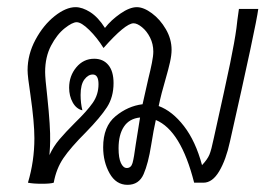

<svg xmlns="http://www.w3.org/2000/svg" viewBox="-20 -510 755 536"><path d="M701 -485Q695 -438 622 -115Q611 -64 592 -32Q573 0 548 0H522Q485 -146 415 -175Q409 -149 402 -105Q394 -54 381 -24Q368 6 336 6Q304 6 286 -26Q268 -58 268 -99Q268 -157 302.5 -185.5Q337 -214 378 -219L394 -290Q400 -314 404 -334Q408 -354 408 -366Q408 -387 399 -405Q390 -423 376.5 -434Q363 -445 353 -445Q330 -445 269 -376Q251 -405 229 -426.5Q207 -448 194 -448Q182 -448 160.5 -431Q139 -414 122.5 -382.5Q106 -351 106 -309Q106 -292 112 -240Q121 -155 120 -115Q120 -103 118 -77Q129 -101 146 -121Q163 -141 189 -167Q223 -200 239 -223Q255 -246 255 -275Q255 -302 239 -302Q226 -302 215.5 -288Q205 -274 205 -245Q205 -222 210 -202Q193 -206 183 -224Q173 -242 173 -265Q173 -298 193 -322Q213 -346 243 -346Q268 -346 282.5 -328.5Q297 -311 297 -278Q297 -239 278.5 -210.5Q260 -182 220 -141Q177 -98 157 -68.5Q137 -39 130 0Q121 3 97 3Q72 3 58 0Q76 -60 76 -124Q76 -168 65 -245Q57 -297 57 -314Q57 -358 79 -399Q101 -440 132.5 -465Q164 -490 191 -490Q210 -490 232 -476Q254 -462 273 -432Q290 -454 316 -472Q342 -490 362 -490Q381 -490 404 -473Q427 -456 443 -428.5Q459 -401 459 -371Q459 -356 454.5 -336Q450 -316 443 -292Q430 -248 423 -214Q461 -200 493.5 -158Q526 -116 544 -49Q559 -65 564.5 -78Q570 -91 577 -125Q610 -273 622.5 -333.5Q635 -394 640 -431Q642 -451 647 -485ZM371 -182Q341 -179 326 -156.5Q311 -134 311 -96Q311 -69 317.5 -55Q324 -41 334 -41Q346 -41 350 -55Q354 -69 359 -107Z"/></svg>

Font: Charmonman
Style: Regular
Weight: 400
Designer: Ekaluck Peanpanawate
Foundry: Cadson Demak Co.,Ltd.
Version: Version 1.000; ttfautohint (v1.6)